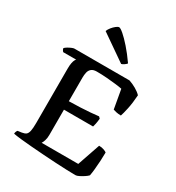

<svg xmlns="http://www.w3.org/2000/svg" viewBox="-223 -1103 1138 1239"><g transform="rotate(30 346.0 -484.0)"><path d="M530 0Q505 0 466 -1.5Q427 -3 380 -5.5Q333 -8 284.5 -11.5Q236 -15 191 -18.5Q146 -22 110 -26Q74 -30 54 -34Q54 -42 57 -49.5Q60 -57 64 -61L93 -65Q113 -68 123.5 -76Q134 -84 138.5 -105Q143 -126 143 -166V-568Q143 -596 146.5 -613Q150 -630 155 -638.5Q160 -647 162 -648H65Q61 -652 57.5 -658Q54 -664 53 -671Q59 -678 71.5 -685.5Q84 -693 97 -698.5Q110 -704 116 -704H527Q554 -695 580 -680Q606 -665 622 -648Q618 -588 608.5 -544Q599 -500 592 -480Q572 -480 556.5 -483.5Q541 -487 533 -490L508 -631Q489 -635 459 -638.5Q429 -642 392 -645Q355 -648 316 -648Q290 -648 276.5 -636.5Q263 -625 259 -606.5Q255 -588 255 -568V-392Q301 -393 340 -394.5Q379 -396 412.5 -399Q446 -402 473 -405L484 -394Q482 -372 478.5 -354.5Q475 -337 472 -329H255V-140Q255 -116 249 -98Q243 -80 237 -72H510L568 -241Q588 -241 604.5 -235Q621 -229 626 -224Q626 -194 624 -160.5Q622 -127 619 -96.5Q616 -66 612 -46Q604 -37 588 -26.5Q572 -16 556 -8Q540 0 530 0ZM427 -769 234 -903Q239 -917 251 -932Q263 -947 276.5 -957.5Q290 -968 298 -968Q308 -968 333 -946.5Q358 -925 392.5 -886Q427 -847 464 -794Q459 -787 447.5 -779Q436 -771 427 -769Z"/></g></svg>

Font: Texturina Medium
Style: Regular
Weight: 500
Designer: Guillermo Torres Carreño
Foundry: Omnibus-Type
Version: Version 1.003